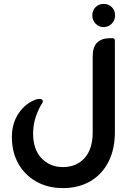

<svg xmlns="http://www.w3.org/2000/svg" viewBox="-20 -752 663 986"><path d="M512 -732Q537 -732 554 -715.5Q571 -699 571 -673Q571 -648 554 -630.5Q537 -613 512 -613Q488 -613 471 -630.5Q454 -648 454 -673Q454 -699 471 -715.5Q488 -732 512 -732ZM303 214Q226 214 166.5 180.5Q107 147 74 88Q41 29 41 -48Q41 -120 77 -172Q113 -224 168 -242Q173 -243 176.5 -243.5Q180 -244 183 -244Q200 -244 200 -231Q200 -224 194 -218Q177 -191 164 -153Q151 -115 150 -71Q149 14 192.5 60Q236 106 303 106Q372 106 414 60Q456 14 456 -72V-462Q456 -511 479 -533.5Q502 -556 547 -556H557Q570 -556 570 -543V-79Q571 12 537.5 78Q504 144 443.5 179Q383 214 303 214Z"/></svg>

Font: Zain ExtraBold
Style: Regular
Weight: 800
Designer: Zain,Boutros
Foundry: Mobile Telecommunications Company (Zain), 2024
Version: Version 1.50; ttfautohint (v1.8.4)